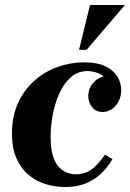

<svg xmlns="http://www.w3.org/2000/svg" viewBox="-20 -740 521 770"><path d="M242 10Q203 10 165 -1Q127 -12 96 -37.5Q65 -63 46.5 -104Q28 -145 28 -205Q28 -274 52.5 -327Q77 -380 118 -416.5Q159 -453 211 -471.5Q263 -490 317 -490Q370 -490 403 -474Q436 -458 451 -432.5Q466 -407 466 -379Q466 -342 444 -316.5Q422 -291 391 -291Q365 -291 349.5 -310Q334 -329 334 -354Q334 -386 356 -410Q378 -434 409 -434Q434 -434 445 -419.5Q456 -405 456 -388L420 -379Q420 -405 406.5 -422Q393 -439 372.5 -447Q352 -455 331 -455Q293 -455 265 -431Q237 -407 219 -367.5Q201 -328 192 -282Q183 -236 183 -192Q183 -113 210.5 -77Q238 -41 286 -41Q318 -41 344.5 -58.5Q371 -76 401 -120L431 -102Q412 -69 385.5 -44Q359 -19 324 -4.5Q289 10 242 10ZM481 -720 327 -540H297L341 -720Z"/></svg>

Font: Brygada 1918
Style: Italic
Weight: 400
Italic angle: -8°
Designer: Mateusz Machalski | Borys Kosmynka | Przemek Hoffer
Foundry: NIEPODLEGLA 2018
Version: Version 3.006